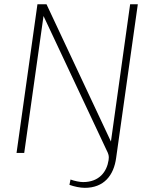

<svg xmlns="http://www.w3.org/2000/svg" viewBox="-20 -717 696 900"><path d="M377.5 163.5C466.5 163.5 513.5 106 524.5 22.5L626 -697H590L500 -53.5L198 -697H155.5L57.5 0H93.5L184 -642L485.5 -0.5C487.5 5 490 11 490 21.5C490 25 489 28.5 489 33.5C481 87.5 445.5 136.5 369.5 136.5C354.5 136.5 329 131.5 310.5 124.5L305.5 149.5C327.5 157.5 356 163.5 377.5 163.5Z"/></svg>

Font: HK Grotesk ExtraLight
Style: Italic
Weight: 200
Italic angle: -16°
Designer: Alfredo Marco Pradil
Foundry: Hanken Design Co.
Version: Version 3.001;FEAKit 1.0